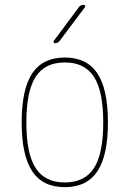

<svg xmlns="http://www.w3.org/2000/svg" viewBox="-20 -770 540 800"><path d="M371.6 -449.7Q333 -509.8 250 -509.8Q167 -509.8 128.4 -449.7Q89.8 -389.6 89.8 -259.8Q89.8 -129.9 128.4 -69.8Q167 -9.8 250 -9.8Q333 -9.8 371.6 -69.8Q410.2 -129.9 410.2 -259.8Q410.2 -389.6 371.6 -449.7ZM385.7 -56.2Q341.8 9.8 250 9.8Q158.2 9.8 114.3 -56.2Q70.3 -122.1 70.3 -260.3Q70.3 -398.4 114.3 -464.4Q158.2 -530.3 250 -530.3Q341.8 -530.3 385.7 -464.4Q429.7 -398.4 429.7 -260.3Q429.7 -122.1 385.7 -56.2ZM209 -589.8Q205.1 -589.8 203.6 -593.3Q202.1 -596.7 204.1 -599.6L308.6 -740.2Q316.4 -750 329.1 -750Q333 -750 334.5 -746.6Q335.9 -743.2 334 -740.2L228.5 -599.6Q220.7 -589.8 209 -589.8Z"/></svg>

Font: Rounded-L Mgen+ 2m thin
Style: Regular
Weight: 100
Designer: [Source Han Sans]
Ryoko NISHIZUKA  (kana & ideographs); Paul D. Hunt (Latin, Greek & Cyrillic); Wenlong ZHANG  (bopomofo
Version: Version 1.059.20150602